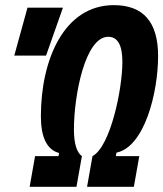

<svg xmlns="http://www.w3.org/2000/svg" viewBox="-20 -723 632 743"><path d="M94.7 0H275.9L296.9 -118.7C276.4 -133.8 266.1 -168.5 266.1 -222.7C266.1 -351.1 308.6 -580.6 398.9 -580.6C435.5 -580.6 453.6 -548.3 453.6 -483.4C453.6 -378.4 407.7 -156.2 337.9 -118.7L316.9 0H498L519 -118.7H428.2L430.7 -132.3C539.1 -154.3 591.8 -364.3 591.8 -506.3C591.8 -637.7 534.7 -703.1 420.4 -703.1C227.5 -703.1 138.2 -491.2 138.2 -273.4C138.2 -191.4 161.6 -143.6 208.5 -130.9L206.5 -118.7H115.7ZM35.2 -507.8H158.2L223.6 -693.4H86.4Z"/></svg>

Font: Cascadia Code NF
Style: Bold Italic
Weight: 700
Italic angle: -10°
Monospace: yes
Designer: Aaron Bell
Foundry: Saja Typeworks
Version: Version 2404.023